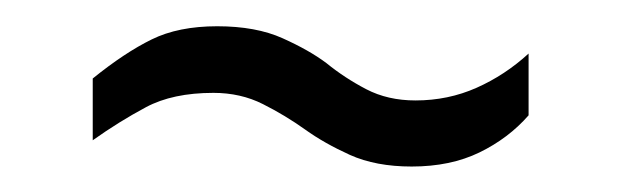

<svg xmlns="http://www.w3.org/2000/svg" viewBox="-20 -301 476 147"><path d="M143.4 -229.9Q112.2 -229.9 91.7 -218.9Q71.1 -207.9 51 -193.6V-240.9Q75.5 -260.7 96.1 -270.8Q116.6 -280.9 146.3 -280.9Q176 -280.9 196.4 -271.7Q216.7 -262.6 229.9 -252.7Q243.9 -241.3 260.4 -232.7Q276.9 -224.1 298.1 -224.1Q323.1 -224.1 344.9 -233.8Q366.7 -243.5 384.7 -260V-212.7Q369.3 -195.1 347.1 -184.3Q324.9 -173.5 295.2 -173.5Q267.7 -173.5 247.9 -182.4Q228.1 -191.4 213.8 -201.7Q198.4 -212.7 181.3 -221.3Q164.3 -229.9 143.4 -229.9Z"/></svg>

Font: Parastoo
Style: Regular
Weight: 400
Foundry: Saber Rastikerdar (saber.rastikerdar@gmail.com)
Version: Version 3.000